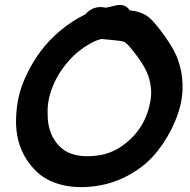

<svg xmlns="http://www.w3.org/2000/svg" viewBox="-20 -756 768 778"><path d="M368 -2Q445 -13 511 -51.5Q577 -90 620 -146Q663 -201 690 -266Q717 -330 719.5 -391Q722 -452 703 -508Q690 -551 648 -609Q614 -656 594 -676Q573 -698 542 -707Q528 -712 506 -714Q486 -744 445 -733Q442 -732 429 -729Q416 -726 410 -725L394 -727Q375 -729 356.5 -721Q338 -713 326 -698Q271 -671 225 -632.5Q179 -594 146 -550Q113 -506 89 -456Q65 -406 55.5 -362.5Q46 -319 45 -271Q43 -147 123 -66Q161 -26 224.5 -8.5Q288 9 368 -2ZM376 -126Q275 -112 223.5 -161Q172 -210 173 -297Q171 -350 194 -406.5Q217 -463 260.5 -511.5Q304 -560 362 -588Q375 -594 390 -598L443 -593Q474 -590 481 -587Q496 -583 538 -525Q571 -480 581 -448Q598 -397 590 -351Q572 -235 478 -167Q431 -133 376 -126Z"/></svg>

Font: Balsamiq Sans
Style: Bold Italic
Weight: 700
Italic angle: -12°
Designer: Michael Angeles
Foundry: Balsamiq SRL
Version: Version 1.020; ttfautohint (v1.8.4.7-5d5b);gftools[0.9.26]